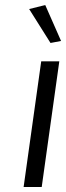

<svg xmlns="http://www.w3.org/2000/svg" viewBox="-20 -744 263 764"><path d="M160 -724 223 -581 181 -573 96 -708ZM146 0H74L144 -500H216Z"/></svg>

Font: Arsenal SC
Style: Italic
Weight: 400
Italic angle: -9.10001°
Designer: Andrij Shevchenko
Foundry: Stairsfor
Version: Version 2.001; ttfautohint (v1.8.4.7-5d5b)